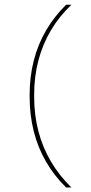

<svg xmlns="http://www.w3.org/2000/svg" viewBox="-20 -694 392 829"><path d="M127.5 -286V-275.5Q127.5 -197.5 145.8 -127.5Q164 -57.5 199.8 3.2Q235.5 64 288.5 115.5H265.5Q214 65 178.8 4.2Q143.5 -56.5 125.8 -126.8Q108 -197 108 -275.5V-286Q108 -363 125.8 -432.5Q143.5 -502 178.8 -562.5Q214 -623 265.5 -673.5H288.5Q235.5 -623.5 199.8 -563Q164 -502.5 145.8 -433Q127.5 -363.5 127.5 -286Z"/></svg>

Font: Anek Latin Expanded Thin
Style: Regular
Weight: 250
Width: 7
Designer: Yesha Goshar
Foundry: Ek Type
Version: Version 1.003